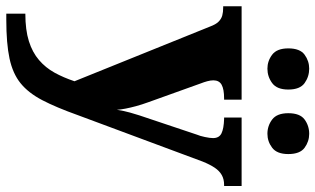

<svg xmlns="http://www.w3.org/2000/svg" viewBox="-222 -576 1026 625"><g transform="rotate(90 291.5 -263.0)"><path d="M23 168Q76 168 112.5 156.5Q149 145 174 123.5Q199 102 215 73Q231 44 243 8L65 -433Q58 -452 49 -461Q40 -470 29 -473Q18 -476 3 -476H-1V-536H303V-479H299Q269 -479 254.5 -471Q240 -463 240 -444Q240 -435 243 -424Q246 -413 250 -403L311 -233Q319 -211 324 -192.5Q329 -174 332 -158.5Q335 -143 336 -130Q339 -152 345 -173Q351 -194 354 -203L417 -391Q421 -400 424.5 -416.5Q428 -433 428 -443Q428 -463 412.5 -470.5Q397 -478 366 -479H361V-536H584V-479H580Q562 -479 548.5 -471.5Q535 -464 524.5 -448.5Q514 -433 504 -408L353 -2Q328 68 304.5 113Q281 158 249.5 183.5Q218 209 169 219.5Q120 230 43 230H23ZM414 -620Q388 -620 367.5 -635.5Q347 -651 347 -688Q347 -726 367.5 -741Q388 -756 414 -756Q439 -756 459.5 -741Q480 -726 480 -688Q480 -651 459.5 -635.5Q439 -620 414 -620ZM202 -620Q177 -620 156.5 -635.5Q136 -651 136 -688Q136 -726 156.5 -741Q177 -756 202 -756Q228 -756 249 -741Q270 -726 270 -688Q270 -651 249 -635.5Q228 -620 202 -620Z"/></g></svg>

Font: Noto Serif Tibetan ExtraBold
Style: Regular
Weight: 800
Version: Version 2.103